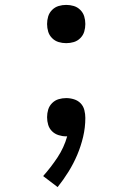

<svg xmlns="http://www.w3.org/2000/svg" viewBox="-20 -548 540 783"><path d="M215 215 156 170Q188 134 214.5 94Q241 54 254 8H249Q234 8 218.5 3Q203 -2 192 -13Q181 -24 176.5 -39Q172 -54 172 -70Q172 -86 176.5 -101Q181 -116 192.5 -127.5Q204 -139 219 -143.5Q234 -148 250 -148Q266 -148 282 -143Q298 -138 309 -126.5Q320 -115 324 -99Q328 -83 328 -67Q328 -28 319 10Q310 48 295 83.5Q280 119 259.5 152Q239 185 215 215ZM250 -372Q234 -372 219 -376.5Q204 -381 192.5 -392.5Q181 -404 176.5 -419Q172 -434 172 -450Q172 -466 176.5 -481Q181 -496 192.5 -507.5Q204 -519 219 -523.5Q234 -528 250 -528Q266 -528 281 -523.5Q296 -519 307.5 -507.5Q319 -496 323.5 -481Q328 -466 328 -450Q328 -434 323.5 -419Q319 -404 307.5 -392.5Q296 -381 281 -376.5Q266 -372 250 -372Z"/></svg>

Font: Iosevka srxl
Style: Regular
Weight: 400
Monospace: yes
Designer: Belleve Invis
Foundry: Belleve Invis
Version: Version 33.0.1; ttfautohint (v1.8.3)